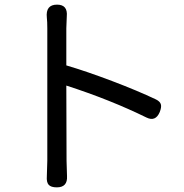

<svg xmlns="http://www.w3.org/2000/svg" viewBox="-20 -785 795 828"><path d="M225 23Q200 23 190 12Q180 1 182 -25Q184 -71 184 -92V-377V-663Q184 -692 182 -709Q176 -765 226 -765Q273 -765 268 -714Q266 -678 266 -663V-503Q354 -477 463.5 -435.5Q573 -394 653 -356Q671 -347 674 -334Q677 -323 669 -302Q651 -259 612 -278Q455 -355 266 -416L267 -92Q267 -74 269 -26Q272 23 225 23Z"/></svg>

Font: GenSenRounded TW R
Style: Regular
Weight: 400
Version: Version 1.501;PS 1;hotconv 16.6.51;makeotf.lib2.5.65220